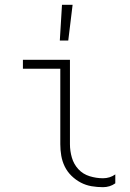

<svg xmlns="http://www.w3.org/2000/svg" viewBox="-20 -768 540 796"><path d="M407 8Q383 8 359.5 4Q336 0 315 -11Q294 -22 276.5 -39Q259 -56 248.5 -77.5Q238 -99 234 -122.5Q230 -146 230 -170V-483H75V-520H270V-170Q270 -142 278 -114.5Q286 -87 305 -66.5Q324 -46 351.5 -37.5Q379 -29 407 -29Q421 -29 434 -33Q447 -37 458 -45V-8Q447 0 434 4Q421 8 407 8ZM228 -600 237 -748H281L263 -600Z"/></svg>

Font: Iosevka Extralight
Style: Regular
Weight: 200
Monospace: yes
Designer: Belleve Invis
Foundry: Belleve Invis
Version: Version 32.0.1; ttfautohint (v1.8.4)